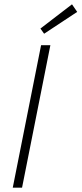

<svg xmlns="http://www.w3.org/2000/svg" viewBox="-20 -868 377 888"><path d="M184 -712 167 -736 313 -848 337 -813ZM39 0 170 -659H213L82 0Z"/></svg>

Font: TypoPRO Source Sans Pro
Style: Italic
Weight: 300
Italic angle: -11°
Designer: Paul D. Hunt
Foundry: Adobe Systems Incorporated
Version: Version 1.075;PS 2.000;hotconv 1.0.86;makeotf.lib2.5.63406